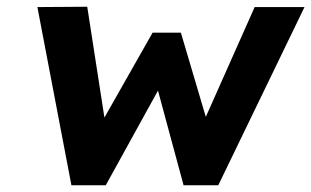

<svg xmlns="http://www.w3.org/2000/svg" viewBox="-20 -550 924 570"><path d="M192 0 91 -529 239 -530 290 -201 433 -453H517L591 -203L736 -529H884L628 0H525L449 -281L294 0Z"/></svg>

Font: Lexend SemBd
Style: Italic
Weight: 600
Italic angle: -8.13011°
Designer: Bonnie Shaver-Troup, Thomas Jockin
Foundry: Lexend
Version: Version 1.007